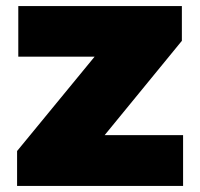

<svg xmlns="http://www.w3.org/2000/svg" viewBox="-20 -615 662 635"><path d="M36.5 0V-115.5L322 -463L321 -427.5H40.5V-595H581.5V-480L297 -132.5L298 -168H585.5V0Z"/></svg>

Font: Encode Sans SC SemiExpanded Black
Style: Regular
Weight: 900
Width: 6
Designer: Multiple Designers
Foundry: Impallari Type
Version: Version 3.002